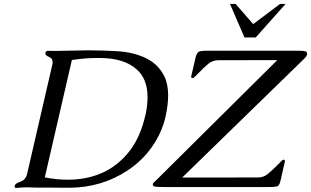

<svg xmlns="http://www.w3.org/2000/svg" viewBox="-20 -944 1570 969"><path d="M953.1 -549.8Q942.9 -549.8 945.3 -560.1L966.3 -650.4Q972.2 -676.8 982.9 -682.6Q992.7 -688 1024.9 -688Q1027.8 -688 1030.3 -688H1481.4Q1522.5 -688 1526.9 -682.1Q1529.8 -677.7 1529.8 -672.4Q1529.8 -670.4 1529.3 -668.5Q1527.8 -660.2 1518.1 -650.4L899.4 -47.9L1280.8 -48.3Q1281.7 -48.3 1282.2 -48.3Q1310.5 -48.3 1332 -66.4Q1354.5 -85 1380.4 -111.3Q1405.8 -137.7 1409.7 -138.2Q1419.9 -138.2 1417.5 -127.9L1397 -37.6Q1391.1 -9.8 1381.8 -4.9Q1373 0 1333 0H810.1Q769.5 0 759.3 -2.9Q751 -6.3 751 -12.2Q751 -19.5 763.7 -29.8L1379.4 -640.6L1082.5 -640.1Q1053.2 -640.1 1030.8 -621.6Q1008.3 -602.5 982.9 -576.2Q958 -549.8 953.1 -549.8ZM1140.6 -924.3H1168.9L1257.8 -822.3L1393.6 -924.3H1421.4L1270.5 -754.9H1213.9ZM263.2 -687 416.5 -689.9Q423.3 -689.9 430.2 -689.9Q498.5 -689.9 572.8 -685.5Q654.3 -680.7 716.8 -650.4Q779.3 -620.1 809.6 -558.6Q828.6 -519.5 828.6 -462.4Q828.6 -415 815.4 -355Q796.9 -273.9 747.1 -203.1Q697.8 -132.3 622.1 -82.5Q493.2 1.5 335.4 3.4H296.4Q268.1 3.4 243.7 2.9H186.5Q146 2.9 125 1.5H113.3Q93.8 1.5 62 4.4Q61.5 4.4 61 4.4Q53.7 4.4 53.7 -2.4Q53.7 -4.4 54.2 -6.8Q57.1 -18.6 83.5 -27.3Q109.9 -36.1 117.2 -67.9L243.7 -616.2Q245.6 -624 245.6 -629.9Q245.6 -649.4 228.5 -656.2Q208.5 -664.1 209 -674.3Q209 -675.8 209 -677.2Q211.4 -687.5 221.7 -687.5Q242.2 -687 263.2 -687ZM206.1 -48.8Q264.6 -37.1 320.8 -37.1Q341.8 -37.1 362.3 -38.6Q536.6 -53.2 636.7 -185.5Q688.5 -253.9 712.9 -359.4L716.8 -375.5Q724.6 -418 724.6 -453.1Q724.6 -546.4 669.9 -593.8Q606.4 -651.4 481 -651.4Q474.6 -651.4 468.3 -651.4Q408.2 -651.4 342.8 -641.1Z"/></svg>

Font: Caudex
Style: Italic
Weight: 400
Italic angle: -13°
Version: Version 1.04